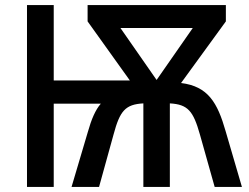

<svg xmlns="http://www.w3.org/2000/svg" viewBox="-20 -734 977 754"><path d="M867 -714H324V-650L490 -418H191V-714H86V0H191V-327H376C355 -303 339 -266 325 -216L261 0H369L426 -206C451 -299 472 -324 543 -328V0H647V-328C718 -324 739 -298 765 -206L823 0H930L866 -219C834 -331 797 -395 691 -408L867 -650ZM737 -624 595 -420 453 -624Z"/></svg>

Font: Noto Sans SemiCondensed Medium
Style: Regular
Weight: 500
Width: 4
Designer: Monotype Design Team
Foundry: Monotype Imaging Inc.
Version: Version 2.013